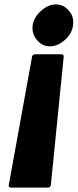

<svg xmlns="http://www.w3.org/2000/svg" viewBox="-20 -583 352 870"><path d="M19 260 25 267H202L210 260L269 -330L263 -337H134L126 -330ZM128 -468C125 -444 131 -421 145 -405L151 -398C164 -383 183 -373 206 -373C228 -373 250 -382 268 -397L269 -398L277 -405C295 -421 308 -444 311 -468C314 -492 309 -515 295 -531L289 -538C276 -553 256 -563 233 -563C211 -563 190 -554 172 -539L171 -538L163 -531C145 -515 131 -492 128 -468Z"/></svg>

Font: Hussar Woodtype
Style: BlkObl
Weight: 900
Foundry: Cannot Into Space Fonts
Version: Version 1.07